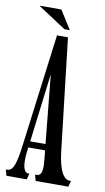

<svg xmlns="http://www.w3.org/2000/svg" viewBox="-97 -869 500 914"><g transform="rotate(10 152.5 -412.5)"><path d="M54 -157C43 -74 33 -29 1 -29H-5L3 0H101L109 -29H103C81 -29 72 -66 79 -125L82 -151H163L166 -125C172 -66 174 -29 142 -29H136L144 0H302L310 -29H304C272 -29 250 -74 240 -157L177 -700H124ZM21 -822 154 -735H180L123 -825H21ZM86 -181 127 -513 160 -181Z"/></g></svg>

Font: Americaine Condensed
Style: Regular
Weight: 400
Width: 3
Designer: Alan Madić
Foundry: ESAD Valence
Version: Version 0.001;Glyphs 3.1.2 (3151)